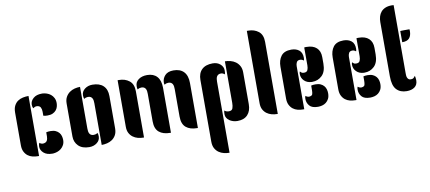

<svg xmlns="http://www.w3.org/2000/svg" viewBox="-82 -1038 3580 1600"><g transform="rotate(-10 1708.0 -238.5)"><path d="M179 0H170Q147 0 124.5 -5.5Q102 -11 84.5 -24.5Q67 -38 56 -60Q45 -82 45 -114V-390Q45 -426 57 -449Q69 -472 88 -485Q107 -498 131 -503Q155 -508 179 -508ZM400 -409Q400 -394 395.5 -378Q391 -362 380 -349Q369 -336 351.5 -328Q334 -320 308 -320Q287 -320 272 -324V-358Q272 -380 264 -395Q256 -410 233 -412Q222 -412 214.5 -408.5Q207 -405 200 -400Q193 -414 193 -432Q193 -462 219 -485Q245 -508 291 -508H298Q315 -507 333 -501Q351 -495 366 -483Q381 -471 390.5 -452.5Q400 -434 400 -409ZM400 -97Q400 -73 390.5 -55Q381 -37 366 -25Q351 -13 333 -7Q315 -1 298 0H291Q245 0 219 -23Q193 -46 193 -76Q193 -94 200 -108Q213 -96 230 -96Q255 -98 263.5 -113Q272 -128 272 -150V-184Q287 -188 308 -188Q334 -188 351.5 -180Q369 -172 380 -159Q391 -146 395.5 -129.5Q400 -113 400 -97Z M615 -156Q615 -144 616.5 -133Q618 -122 622.5 -113.5Q627 -105 635.5 -99.5Q644 -94 659 -94Q667 -94 675.5 -96.5Q684 -99 691 -105Q695 -97 696 -89.5Q697 -82 697 -74Q697 -42 670 -21Q643 0 605 0Q545 0 513 -32Q481 -64 481 -112V-390Q481 -423 493.5 -445.5Q506 -468 525.5 -482Q545 -496 568.5 -502Q592 -508 615 -508ZM843 -118Q843 -83 830.5 -60.5Q818 -38 798.5 -24.5Q779 -11 755 -5.5Q731 0 709 0V-352Q709 -364 707.5 -375Q706 -386 701.5 -394.5Q697 -403 688.5 -408.5Q680 -414 665 -414Q657 -414 648.5 -411.5Q640 -409 633 -403Q629 -411 628 -418.5Q627 -426 627 -434Q627 -466 654 -487Q681 -508 719 -508Q779 -508 811 -477.5Q843 -447 843 -390Z M1161 -352Q1161 -364 1159.5 -375Q1158 -386 1153.5 -394.5Q1149 -403 1140.5 -408.5Q1132 -414 1117 -414Q1109 -414 1100.5 -411.5Q1092 -409 1085 -403Q1082 -409 1081.5 -414.5Q1081 -420 1081 -425V-434Q1081 -466 1109 -487Q1137 -508 1182 -508Q1236 -508 1265.5 -475.5Q1295 -443 1295 -380V0H1289Q1229 0 1195 -28.5Q1161 -57 1161 -120ZM933 -508H944Q996 -508 1031.5 -480Q1067 -452 1067 -391V0H1061Q1038 0 1015.5 -6Q993 -12 974.5 -25.5Q956 -39 944.5 -60.5Q933 -82 933 -114ZM1389 -352Q1389 -364 1387.5 -375Q1386 -386 1381.5 -394.5Q1377 -403 1368.5 -408.5Q1360 -414 1345 -414Q1337 -414 1328.5 -411.5Q1320 -409 1313 -403Q1309 -411 1309 -421Q1309 -456 1333 -482Q1357 -508 1405 -508Q1462 -508 1492.5 -475.5Q1523 -443 1523 -380V0H1517Q1457 0 1423 -28.5Q1389 -57 1389 -120Z M1841 -508Q1863 -508 1887 -502Q1911 -496 1930.5 -482Q1950 -468 1962.5 -445.5Q1975 -423 1975 -390V-122Q1975 -65 1945 -32.5Q1915 0 1858 0Q1839 0 1821.5 -5.5Q1804 -11 1790.5 -20.5Q1777 -30 1769 -43.5Q1761 -57 1761 -73Q1761 -79 1761.5 -88Q1762 -97 1765 -105Q1779 -92 1802 -92Q1828 -92 1834.5 -111.5Q1841 -131 1841 -156ZM1613 -390Q1613 -447 1645 -478Q1677 -509 1737 -509Q1776 -509 1801 -487Q1826 -465 1826 -435Q1826 -426 1825.5 -417.5Q1825 -409 1821 -401Q1807 -414 1791 -414Q1776 -414 1767.5 -408.5Q1759 -403 1754.5 -394.5Q1750 -386 1748.5 -375Q1747 -364 1747 -352V249Q1724 249 1700.5 243.5Q1677 238 1657.5 224.5Q1638 211 1625.5 188.5Q1613 166 1613 131Z M2065 -726H2076Q2128 -726 2163.5 -698Q2199 -670 2199 -609V0H2193Q2170 0 2147.5 -6Q2125 -12 2106.5 -25.5Q2088 -39 2076.5 -60.5Q2065 -82 2065 -114Z M2423 0H2413Q2390 0 2368 -5.5Q2346 -11 2328.5 -24.5Q2311 -38 2300 -60Q2289 -82 2289 -114V-383Q2289 -438 2315.5 -473Q2342 -508 2402 -508Q2442 -508 2468 -487.5Q2494 -467 2494 -422Q2494 -407 2490 -400Q2476 -412 2460 -412Q2438 -412 2430.5 -397Q2423 -382 2423 -365ZM2512 -507Q2517 -508 2522 -508H2532Q2586 -508 2616 -480.5Q2646 -453 2646 -402V-347Q2646 -279 2612 -246Q2578 -213 2529 -213H2522Q2484 -215 2460.5 -238.5Q2437 -262 2437 -295Q2437 -300 2437.5 -304Q2438 -308 2441 -316Q2449 -308 2455 -304Q2461 -300 2475 -300Q2498 -300 2505 -316.5Q2512 -333 2512 -355ZM2642 -97Q2642 -69 2632.5 -50.5Q2623 -32 2608 -20.5Q2593 -9 2575 -4.5Q2557 0 2540 0Q2489 0 2468 -25Q2447 -50 2447 -81Q2447 -86 2447.5 -93Q2448 -100 2452 -108Q2465 -96 2482 -96Q2506 -98 2510 -112Q2514 -126 2514 -147V-184Q2529 -188 2550 -188Q2576 -188 2593.5 -180Q2611 -172 2622 -159Q2633 -146 2637.5 -129.5Q2642 -113 2642 -97Z M2865 0H2855Q2832 0 2810 -5.5Q2788 -11 2770.5 -24.5Q2753 -38 2742 -60Q2731 -82 2731 -114V-383Q2731 -438 2757.5 -473Q2784 -508 2844 -508Q2884 -508 2910 -487.5Q2936 -467 2936 -422Q2936 -407 2932 -400Q2918 -412 2902 -412Q2880 -412 2872.5 -397Q2865 -382 2865 -365ZM2954 -507Q2959 -508 2964 -508H2974Q3028 -508 3058 -480.5Q3088 -453 3088 -402V-347Q3088 -279 3054 -246Q3020 -213 2971 -213H2964Q2926 -215 2902.5 -238.5Q2879 -262 2879 -295Q2879 -300 2879.5 -304Q2880 -308 2883 -316Q2891 -308 2897 -304Q2903 -300 2917 -300Q2940 -300 2947 -316.5Q2954 -333 2954 -355ZM3084 -97Q3084 -69 3074.5 -50.5Q3065 -32 3050 -20.5Q3035 -9 3017 -4.5Q2999 0 2982 0Q2931 0 2910 -25Q2889 -50 2889 -81Q2889 -86 2889.5 -93Q2890 -100 2894 -108Q2907 -96 2924 -96Q2948 -98 2952 -112Q2956 -126 2956 -147V-184Q2971 -188 2992 -188Q3018 -188 3035.5 -180Q3053 -172 3064 -159Q3075 -146 3079.5 -129.5Q3084 -113 3084 -97Z M3307 -153Q3307 -143 3307.5 -132Q3308 -121 3311.5 -112Q3315 -103 3322 -97Q3329 -91 3342 -91Q3358 -91 3366.5 -99.5Q3375 -108 3379 -114Q3381 -108 3382.5 -96Q3384 -84 3384 -76Q3384 -38 3358.5 -19Q3333 0 3291 0Q3236 0 3204.5 -34Q3173 -68 3173 -146V-605Q3173 -630 3179.5 -652Q3186 -674 3200 -690.5Q3214 -707 3236.5 -716.5Q3259 -726 3291 -726Q3295 -726 3299 -725.5Q3303 -725 3307 -725ZM3324 -503H3326Q3328 -503 3335 -503.5Q3342 -504 3357 -504H3402Q3403 -501 3403 -489Q3403 -451 3385 -429.5Q3367 -408 3324 -408Z"/></g></svg>

Font: Kenia
Style: Regular
Weight: 400
Designer: Julia Petretta
Foundry: Julia Petretta
Version: Version 1.001